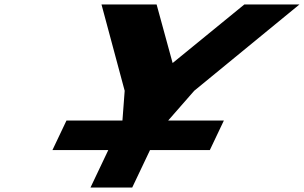

<svg xmlns="http://www.w3.org/2000/svg" viewBox="-20 -845 1369 865"><path d="M216.3 -169H467.9L387.6 0H575.6L655.9 -169H925.4L988.6 -302H738L738.5 -303L854.9 -436L1329.3 -825H1081L757.7 -561L685.5 -825H437.2L541.7 -436L531.7 -303L531.2 -302H279.5Z"/></svg>

Font: Hussar
Style: BdSuprExtOblFive
Weight: 700
Foundry: Cannot Into Space Fonts
Version: Version 2.00